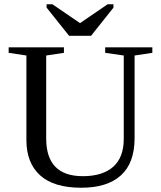

<svg xmlns="http://www.w3.org/2000/svg" viewBox="-20 -879 762 909"><path d="M565.9 -616.2 478 -628.9V-654.8H701.2V-628.9L617.2 -616.2V-225.1Q617.2 -107.4 552.5 -48.8Q487.8 9.8 364.7 9.8Q234.4 9.8 169.7 -49.1Q105 -107.9 105 -215.8V-616.2L21 -628.9V-654.8H282.7V-628.9L198.7 -616.2V-223.1Q198.7 -44.9 372.1 -44.9Q465.8 -44.9 515.9 -89.4Q565.9 -133.8 565.9 -221.2ZM228 -858.9 358.9 -769.5 489.7 -858.9H517.1V-842.8L411.1 -709.5H307.1L200.7 -842.8V-858.9Z"/></svg>

Font: Tinos
Style: Regular
Weight: 400
Designer: Steve Matteson
Foundry: Monotype Imaging Inc.
Version: Version 1.23